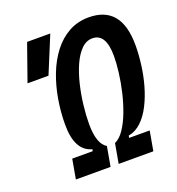

<svg xmlns="http://www.w3.org/2000/svg" viewBox="-128 -808 842 912"><g transform="rotate(-20 293.0 -351.5)"><path d="M41 -507.8 106.4 -693.4H223.6L147 -507.8ZM216.8 -70.3 223.6 -108.4Q141.6 -129.4 141.6 -261.2Q141.6 -326.2 152.6 -389.9Q163.6 -453.6 185.5 -510Q207.5 -566.4 241 -609.9Q274.4 -653.3 319.3 -678.2Q364.3 -703.1 420.4 -703.1Q585 -703.1 585 -503.4Q585 -456.5 578.4 -405Q571.8 -353.5 557.9 -304.2Q543.9 -254.9 522.9 -213.4Q502 -171.9 473.1 -144.3Q444.3 -116.7 407.7 -109.9L401.4 -74.2L334.5 -99.1Q360.4 -110.8 381.8 -142.6Q403.3 -174.3 419.9 -218Q436.5 -261.7 448 -310.5Q459.5 -359.4 465.3 -406Q471.2 -452.6 471.2 -489.7Q471.2 -603.5 402.8 -603.5Q371.6 -603.5 346.7 -578.4Q321.8 -553.2 303.5 -512Q285.2 -470.7 273.2 -420.7Q261.2 -370.6 255.4 -319.6Q249.5 -268.6 249.5 -225.6Q249.5 -125 293.5 -99.1ZM100.6 0 118.2 -99.1H293.5L275.9 0ZM316.9 0 334.5 -99.1H509.8L492.2 0Z"/></g></svg>

Font: Cascadia Mono Medium
Style: Italic
Weight: 500
Italic angle: -10°
Monospace: yes
Designer: Aaron Bell
Foundry: Saja Typeworks
Version: Version 2407.024